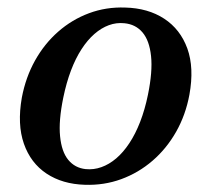

<svg xmlns="http://www.w3.org/2000/svg" viewBox="-20 -489 570 519"><path d="M318.1 -468.6Q380.1 -467.1 423.8 -438.5Q467.5 -409.9 486.4 -357.9Q505.2 -305.8 492 -233Q481.9 -178.4 456.1 -132.8Q430.3 -87.3 392.4 -54.6Q354.5 -21.9 307.9 -4.8Q261.3 12.3 209.3 10.5Q148.8 8.7 105.9 -19.7Q62.9 -48.2 44.6 -100.5Q26.3 -152.8 39 -225.1Q49.4 -280 74.7 -325.4Q100.1 -370.8 137.4 -403.5Q174.7 -436.2 220.7 -453.3Q266.7 -470.4 318.1 -468.6ZM211.4 -31.9Q233.2 -29.7 254.1 -37.2Q275 -44.6 294.2 -60.9Q313.3 -77.2 329.6 -101.9Q346 -126.6 358.8 -159.5Q371.6 -192.5 379.9 -232.8Q392.8 -295.7 388.3 -337.5Q383.9 -379.3 365.3 -401.3Q346.6 -423.4 316 -426.2Q294.5 -428.4 274.2 -420.9Q253.9 -413.5 235.2 -397.2Q216.5 -380.9 200.5 -356.2Q184.4 -331.5 171.9 -298.6Q159.4 -265.6 151.1 -225.3Q138.2 -162.6 142.4 -120.7Q146.5 -78.8 164.5 -56.9Q182.5 -35 211.4 -31.9Z"/></svg>

Font: Fraunces Wonky
Style: Italic
Weight: 900
Italic angle: -16°
Version: Version 1.000;[b76b70a41]